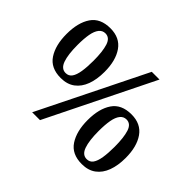

<svg xmlns="http://www.w3.org/2000/svg" viewBox="-156 -963 1211 1211"><g transform="rotate(45 449.5 -357.0)"><path d="M237 0 590 -714H659L307 0ZM211 -280Q122 -280 81.5 -341.5Q41 -403 41 -503Q41 -604 81.5 -664Q122 -724 212 -724Q296 -724 338 -664Q380 -604 380 -503Q380 -436 361.5 -386Q343 -336 305.5 -308Q268 -280 211 -280ZM211 -324Q238 -324 253 -345Q268 -366 274.5 -406.5Q281 -447 281 -503Q281 -586 266 -632.5Q251 -679 212 -679Q186 -679 169.5 -658Q153 -637 146 -598Q139 -559 139 -503Q139 -418 155.5 -371Q172 -324 211 -324ZM689 10Q600 10 559.5 -51.5Q519 -113 519 -213Q519 -314 559.5 -374Q600 -434 690 -434Q774 -434 816 -374Q858 -314 858 -213Q858 -146 839.5 -96Q821 -46 783.5 -18Q746 10 689 10ZM689 -34Q716 -34 731 -55Q746 -76 752.5 -116.5Q759 -157 759 -213Q759 -296 744 -342.5Q729 -389 690 -389Q664 -389 647.5 -368Q631 -347 624 -308Q617 -269 617 -213Q617 -128 633.5 -81Q650 -34 689 -34Z"/></g></svg>

Font: Noto Rashi Hebrew Medium
Style: Regular
Weight: 500
Version: Version 1.006